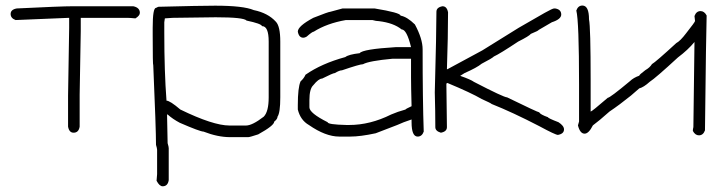

<svg xmlns="http://www.w3.org/2000/svg" viewBox="-20 -483 2540 679"><path d="M238.3 -460.9H451.2Q474.6 -456.1 474.6 -437.5Q474.6 -427.7 459 -418Q439.5 -419.9 429.7 -419.9H265.6V-373Q261.7 -170.4 261.7 -148.4V-35.2Q258.3 -13.7 240.2 -13.7Q224.6 -13.7 220.7 -35.2V-144.5Q224.6 -363.8 224.6 -384.8V-419.9H222.7L35.2 -412.1Q17.6 -418.5 17.6 -433.6Q17.6 -449.2 39.1 -453.1Q195.8 -460.9 238.3 -460.9Z M740.7 -462.9Q840.8 -462.9 877.4 -447.3Q927.7 -437 955.6 -406.2Q971.2 -390.1 971.2 -335.9V-138.7Q971.2 -84 961.4 -70.3Q961.4 -62 949.7 -52.7Q949.7 -39.1 893.1 -7.8Q863.3 2 857.9 2H793.5Q750 2 699.7 -17.6Q687.5 -17.6 615.7 -48.8Q590.8 -62 572.8 -78.1H570.8V-76.2Q570.8 -50.8 572.8 23.4Q576.7 36.1 576.7 41V154.3Q573.2 175.8 555.2 175.8Q543.9 175.8 533.7 156.2L535.6 132.8V46.9Q535.6 42 531.7 29.3Q531.7 -27.3 522 -252Q520 -252 520 -357.4V-384.8Q520 -455.1 531.7 -455.1L539.6 -459Q689 -462.9 740.7 -462.9ZM590.3 -419.9 563 -418 561 -404.3V-367.2Q561 -229.5 568.8 -127Q581.1 -127 617.7 -95.7Q733.9 -39.1 791.5 -39.1H850.1Q872.1 -39.1 912.6 -70.3Q930.2 -87.9 930.2 -138.7V-335.9Q930.2 -390.6 906.7 -390.6Q903.8 -399.4 852.1 -410.2Q842.3 -421.9 742.7 -421.9Q623.5 -419.9 590.3 -419.9Z M1191.4 -453.1H1304.7Q1396.5 -438 1396.5 -427.7Q1419.4 -423.8 1447.3 -396.5Q1474.6 -345.7 1474.6 -308.6Q1474.6 -130.9 1478.5 -17.6Q1472.2 0 1457 0Q1435.5 0 1435.5 -50.8V-60.5Q1405.8 -50.8 1384.8 -41L1308.6 -11.7Q1254.4 0 1218.8 0H1179.7Q1131.3 0 1072.3 -41Q1042.5 -58.1 1033.2 -95.7V-111.3Q1033.2 -173.8 1043 -195.3Q1054.7 -205.6 1060.5 -218.8Q1117.2 -258.3 1201.2 -281.2Q1212.9 -290.5 1252 -294.9Q1261.7 -309.1 1380.9 -316.4H1433.6Q1418.5 -378.9 1400.4 -378.9Q1372.1 -401.9 1320.3 -408.2Q1310.5 -408.2 1296.9 -412.1H1203.1Q1136.2 -400.4 1089.8 -371.1Q1084.5 -371.1 1064.5 -353.5Q1058.1 -349.6 1052.7 -349.6Q1037.1 -349.6 1033.2 -371.1Q1033.2 -390.6 1087.9 -419.9Q1142.1 -441.4 1148.4 -441.4ZM1074.2 -103.5Q1074.2 -83 1138.7 -50.8Q1138.7 -42.5 1205.1 -41H1214.8Q1289.1 -41 1363.3 -78.1Q1385.7 -87.9 1414.1 -95.7Q1414.1 -97.7 1435.5 -107.4Q1433.6 -178.2 1433.6 -209V-275.4H1369.1Q1284.7 -267.6 1263.7 -255.9Q1252.4 -255.9 1189.5 -234.4Q1180.7 -234.4 1164.1 -224.6Q1157.7 -224.6 1119.1 -205.1Q1106.9 -205.1 1087.9 -181.6Q1074.2 -168.9 1074.2 -128.9Z M1544.9 -460.9Q1560.5 -460.9 1564.5 -439.5Q1564.5 -354.5 1560.5 -238.3H1562.5L1685.5 -304.7L1814.5 -384.8L1906.2 -437.5Q1934.1 -453.1 1939.5 -453.1H1943.4Q1964.8 -449.7 1964.8 -431.6Q1964.8 -415 1931.6 -404.3L1884.8 -377Q1884.8 -374.5 1857.4 -363.3Q1851.6 -355.5 1812.5 -335.9Q1748 -293 1726.6 -283.2Q1720.7 -276.9 1683.6 -257.8Q1666.5 -243.7 1623 -224.6L1607.4 -214.8Q1645 -201.7 1656.2 -193.4Q1761.7 -138.7 1773.4 -138.7Q1881.8 -85.9 1886.7 -85.9Q1890.6 -78.1 1918 -68.4Q1918 -64.9 1955.1 -50.8Q1974.6 -38.1 1974.6 -25.4Q1974.6 -9.8 1953.1 -5.9Q1944.3 -5.9 1886.7 -37.1Q1792.5 -85.9 1718.8 -115.2Q1716.3 -118.2 1683.6 -132.8Q1646 -154.8 1562.5 -189.5Q1558.6 -189 1558.6 -185.5Q1560.5 -63.5 1560.5 -33.2Q1560.5 -17.6 1539.1 -13.7Q1519.5 -19.5 1519.5 -33.2Q1519.5 -88.4 1517.6 -156.2Q1523.4 -371.1 1523.4 -441.4Q1523.4 -457 1544.9 -460.9Z M2039.6 -463.4Q2063 -463.4 2063 -414.6Q2068.8 -387.2 2068.8 -199.7V-88.4Q2072.8 -88.4 2129.4 -137.2Q2137.2 -137.2 2207.5 -195.8Q2220.7 -208.5 2240.7 -215.3Q2240.7 -218.8 2262.2 -234.9Q2278.3 -244.1 2285.6 -256.3Q2298.8 -263.7 2371.6 -330.6Q2385.7 -337.9 2406.7 -365.7Q2438 -405.3 2438 -408.7L2436 -426.3Q2442.4 -443.8 2457.5 -443.8Q2470.7 -443.8 2479 -428.2Q2477.1 -372.1 2473.1 -22Q2466.8 -4.4 2451.7 -4.4Q2438.5 -4.4 2430.2 -20Q2430.2 -25.9 2432.1 -33.7L2436 -334.5Q2413.1 -306.6 2377.4 -279.8Q2297.9 -206.5 2277.8 -193.8Q2256.3 -174.3 2240.7 -170.4L2211.4 -145Q2170.9 -112.3 2135.3 -88.4Q2098.1 -55.2 2076.7 -39.6Q2062 -10.3 2047.4 -10.3Q2031.2 -10.3 2023.9 -39.6L2027.8 -53.2V-184.1Q2027.8 -408.2 2018.1 -445.8Q2024.4 -463.4 2039.6 -463.4Z"/></svg>

Font: CEF Fonts CJK Mono
Style: Regular
Weight: 400
Designer: PartyBoss (派对大魔王)
Version: Release 2.25